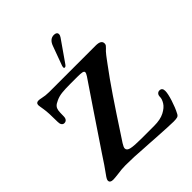

<svg xmlns="http://www.w3.org/2000/svg" viewBox="-247 -1042 1195 1195"><g transform="rotate(-45 350.5 -444.5)"><path d="M417 2 390 0 336 -3Q247 -10 176 -10Q142 -10 104 -4Q72 0 58 0Q30 0 30 -20Q30 -31 49 -56Q80 -98 124 -166Q138 -188 284 -404L397 -571Q408 -588 408 -596Q408 -605 395.5 -608Q383 -611 352 -611H291Q246 -611 217.5 -608Q189 -605 165 -594Q142 -584 133 -573.5Q124 -563 121.5 -548Q119 -533 119 -498Q119 -482 112 -473Q105 -464 92 -464Q81 -464 74.5 -473Q68 -482 68 -498Q68 -582 62 -617Q56 -652 56 -659Q56 -662 58 -668Q63 -678 78 -678Q88 -678 100 -675Q130 -668 161 -668H571Q620 -668 620 -638Q620 -629 615.5 -623Q611 -617 603.5 -610Q596 -603 591 -598Q582 -588 575.5 -579.5Q569 -571 563 -563L540 -532Q489 -464 429 -375.5Q369 -287 285 -158L260 -120Q246 -98 246 -87Q246 -69 273 -63Q300 -57 364 -57H475Q530 -57 564.5 -75Q599 -93 613.5 -116.5Q628 -140 628 -158Q628 -174 635.5 -182Q643 -190 654 -190Q678 -190 678 -162Q678 -138 663 -91Q648 -44 630 -10Q624 3 613.5 6.5Q603 10 580 10Q547 10 417 2ZM332 -716Q332 -718 334 -726L381 -854Q397 -899 434 -899Q446 -899 453 -894Q460 -889 460 -880Q460 -869 452 -858L355 -719Q350 -712 346.5 -709.5Q343 -707 338 -707Q332 -707 332 -716Z"/></g></svg>

Font: Raigarh Medium
Style: Regular
Weight: 500
Designer: jaikishan Patel
Foundry: MagicType
Version: Version 1.000